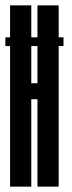

<svg xmlns="http://www.w3.org/2000/svg" viewBox="-20 -695 267 715"><path d="M0 -523.5H216.5V-556H0ZM17.5 0H96.5V-325.5H119.5V0H198.5V-675H119.5V-385H96.5V-675H17.5Z"/></svg>

Font: Anybody UltraCondensed
Style: Regular
Weight: 400
Width: 1
Version: Version 1.113;gftools[0.9.25]